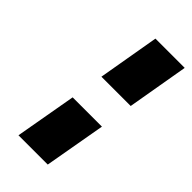

<svg xmlns="http://www.w3.org/2000/svg" viewBox="-219 -751 802 802"><g transform="rotate(45 182.0 -350.0)"><path d="M188 -695 141 -423H314L361 -695ZM290 -277H117L69 -5H242Z"/></g></svg>

Font: Jost ExtraBold
Style: Italic
Weight: 800
Italic angle: -5°
Version: Version 3.710